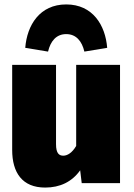

<svg xmlns="http://www.w3.org/2000/svg" viewBox="-20 -827 604 867"><path d="M279 -807C159 -807 102 -713 94 -611L197 -594C208 -641 234 -673 279 -673C324 -673 350 -641 361 -594L464 -611C456 -713 399 -807 279 -807ZM522 -534H324V-168C306 -137 284 -124 266 -124C247 -124 233 -134 233 -176V-534H35V-150C35 -48 80 20 184 20C251 20 305 -6 342 -58L349 0H522Z"/></svg>

Font: Fira Sans Heavy
Style: Regular
Weight: 900
Designer: bBox Type GmbH & Carrois Corporate GbR & Edenspiekermann AG
Foundry: bBox Type GmbH & Carrois Corporate GbR & Edenspiekermann AG
Version: Version 4.300;PS 004.300;hotconv 1.0.88;makeotf.lib2.5.64775